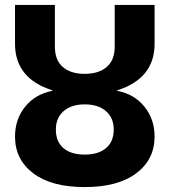

<svg xmlns="http://www.w3.org/2000/svg" viewBox="-20 -750 689 780"><path d="M41 -572V-730H203V-560Q203 -506 235 -478Q267 -450 324 -450Q381 -450 413.5 -478Q446 -506 446 -560V-730H608V-572Q608 -431 456 -383V-381Q525 -368 566.5 -317Q608 -266 608 -195Q608 -102 533.5 -46Q459 10 324 10Q189 10 115 -46Q41 -102 41 -195Q41 -266 82.5 -317Q124 -368 193 -381V-383Q41 -431 41 -572ZM324 -326Q270 -326 238.5 -298.5Q207 -271 207 -224Q207 -175 237.5 -148.5Q268 -122 324 -122Q380 -122 411 -148.5Q442 -175 442 -224Q442 -271 410.5 -298.5Q379 -326 324 -326Z"/></svg>

Font: M PLUS 1p ExtraBold
Style: Regular
Weight: 800
Version: Version 1.062